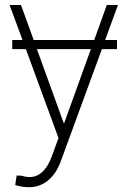

<svg xmlns="http://www.w3.org/2000/svg" viewBox="-20 -556 520 782"><path d="M456.5 -393.1V-356H395L227.5 101.1Q209 151.9 175.3 179.2Q141.6 206.5 99.1 206.5Q70.8 206.5 42 197.8L47.9 158.7L67.9 159.7Q110.8 173.3 141.1 153.1Q171.4 132.8 189.5 84.5L218.3 6.3L85.4 -356H29.8V-393.1H71.8L19 -535.6H65.4L117.2 -393.1H363.8L415 -535.6H460.4L408.2 -393.1ZM350.1 -356H130.4L239.3 -55.2H241.7Z"/></svg>

Font: Inter Display Extra Light
Style: Regular
Weight: 200
Designer: Rasmus Andersson
Foundry: rsms
Version: Version 4.000;git-4fc901f